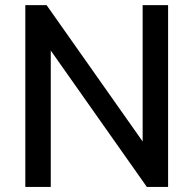

<svg xmlns="http://www.w3.org/2000/svg" viewBox="-20 -739 765 759"><path d="M164.1 -718.8 543.9 -179.7V-718.8H644.5V0H560.5L180.7 -539.1V0H80.1V-718.8Z"/></svg>

Font: Min Sans Medium
Style: Regular
Weight: 500
Designer: Jinseong-Kim, NotoSansCJK, Nunito
Foundry: Jinseong-Kim
Version: Version 1.400;Glyphs 3.1.2 (3151)